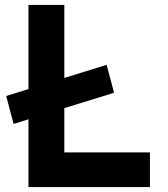

<svg xmlns="http://www.w3.org/2000/svg" viewBox="-20 -756 680 776"><path d="M411 -494 441 -381 240 -319V-140H586V0H95V-274L35 -255L5 -368L95 -396V-736H240V-441Z"/></svg>

Font: Reem Kufi
Style: Bold
Weight: 700
Designer: Khaled Hosny
Version: Version 1.001